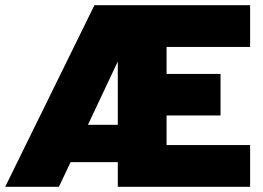

<svg xmlns="http://www.w3.org/2000/svg" viewBox="-31 -720 1015 740"><path d="M933 -539V-700H333L-11 0H196L241 -95H423V0H933V-161H611V-275H819V-435H611V-539ZM308 -239 423 -483V-239Z"/></svg>

Font: Arthouse Owned Black
Style: Regular
Weight: 900
Designer: Jeremy Tribby
Foundry: Tribby Type
Version: Version 1.000;PS 001.000;hotconv 1.0.88;makeotf.lib2.5.64775